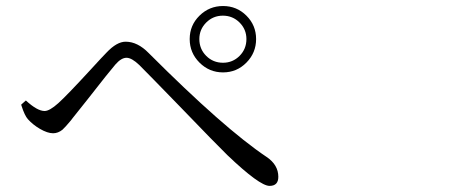

<svg xmlns="http://www.w3.org/2000/svg" viewBox="-20 -689 1540 641"><path d="M879.9 -68.4Q846.7 -68.4 739.3 -170.9Q705.1 -204.1 578.1 -335.9Q478.5 -438.5 445.3 -471.7Q419.9 -496.1 402.3 -496.1Q384.8 -496.1 365.2 -473.6Q345.7 -451.2 272.5 -357.4Q235.4 -310.5 222.7 -294.9Q220.7 -292 216.8 -287.1Q197.3 -263.7 188.5 -255.9Q173.8 -244.1 157.2 -244.1Q138.7 -244.1 113.3 -258.8Q89.8 -272.5 73.2 -291Q62.5 -302.7 51.8 -335.9Q50.8 -338.9 50.8 -339.8L66.4 -353.5Q104.5 -318.4 128.9 -318.4Q145.5 -318.4 174.8 -344.7Q203.1 -370.1 282.2 -456.1Q323.2 -501 335.9 -513.7Q370.1 -549.8 399.4 -549.8Q439.5 -549.8 476.6 -511.7Q728.5 -259.8 870.1 -165Q909.2 -138.7 909.2 -98.6Q909.2 -68.4 879.9 -68.4ZM724.6 -668.9Q770.5 -668.9 802.7 -636.7Q835 -604.5 835 -558.6Q835 -512.7 802.7 -480Q770.5 -447.3 724.6 -447.3Q678.7 -447.3 646 -480Q613.3 -512.7 613.3 -558.6Q613.3 -604.5 646 -636.7Q678.7 -668.9 724.6 -668.9ZM724.6 -479.5Q756.8 -479.5 779.8 -502.4Q802.7 -525.4 802.7 -558.6Q802.7 -590.8 779.8 -613.8Q756.8 -636.7 724.1 -636.7Q691.4 -636.7 668.5 -613.8Q645.5 -590.8 645.5 -558.6Q645.5 -525.4 668.5 -502.4Q691.4 -479.5 724.6 -479.5Z"/></svg>

Font: Bpmf Zihi Box R
Style: R
Weight: 400
Foundry: But Ko
Version: Version 1.320